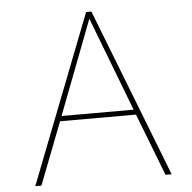

<svg xmlns="http://www.w3.org/2000/svg" viewBox="-56 -881 938 937"><g transform="rotate(-5 413.0 -412.5)"><path d="M79 0 400 -825H426L747 0H717L599 -305H227L109 0ZM236.5 -330H589.5L413 -791Z"/></g></svg>

Font: Spartan Thin Thin
Style: Regular
Weight: 250
Version: Version 1.004